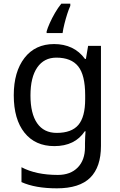

<svg xmlns="http://www.w3.org/2000/svg" viewBox="-20 -879 655 1046"><path d="M275 -639Q328 -639 370.5 -619Q413 -599 443 -558H448L460 -629H530V-84Q530 31 471.5 89Q413 147 290 147Q172 147 97 113V32Q176 74 295 74Q364 74 403.5 33.5Q443 -7 443 -77V-98Q443 -110 444 -132.5Q445 -155 446 -164H442Q388 -83 276 -83Q172 -83 113.5 -156Q55 -229 55 -360Q55 -488 113.5 -563.5Q172 -639 275 -639ZM287 -565Q220 -565 183 -511.5Q146 -458 146 -359Q146 -260 182.5 -207.5Q219 -155 289 -155Q370 -155 407 -198.5Q444 -242 444 -339V-360Q444 -470 406 -517.5Q368 -565 287 -565ZM363 -847Q355 -830 346.5 -803.5Q338 -777 331 -749Q324 -721 321 -699H234V-708Q239 -726 251 -753Q263 -780 279.5 -808.5Q296 -837 314 -859H363Z"/></svg>

Font: Noto Sans Kannada UI
Style: Regular
Weight: 400
Designer: Jelle Bosma - Monotype Design Team
Foundry: Monotype Imaging Inc.
Version: Version 2.005; ttfautohint (v1.8.4.7-5d5b)